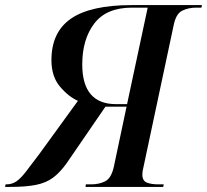

<svg xmlns="http://www.w3.org/2000/svg" viewBox="-64 -734 813 754"><path d="M-44 0 -42 -10H-39Q-17 -10 0 -21.5Q17 -33 37.5 -59.5Q58 -86 91 -130L242 -338Q204 -355 171 -394.5Q138 -434 138 -498Q138 -608 215 -661Q292 -714 454 -714H729L727 -704H706Q676 -704 651.5 -692Q627 -680 618 -635L499 -76Q495 -60 495 -49Q495 -24 512.5 -17Q530 -10 558 -10H579L577 0H272L273 -10H294Q325 -10 349 -22Q373 -34 383 -79L433 -315H350L197 -92Q171 -56 144 -36Q117 -16 77.5 -8Q38 0 -24 0ZM392 -325H435L516 -704H454Q354 -704 306.5 -642Q259 -580 259 -481Q259 -325 392 -325Z"/></svg>

Font: Noto Serif Display Medium
Style: Italic
Weight: 500
Italic angle: -12°
Designer: Monotype Design Team
Foundry: Monotype Imaging Inc.
Version: Version 2.009